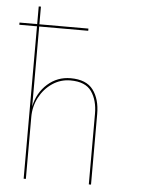

<svg xmlns="http://www.w3.org/2000/svg" viewBox="-55 -823 634 866"><g transform="rotate(5 262.5 -390.0)"><path d="M380 -320Q380 -381 352.5 -420.5Q325 -460 257 -460Q212 -460 175 -435Q138 -410 116.5 -369Q95 -328 95 -280V0H85V-690H5V-700H85V-780H95V-700H317V-690H95V-328Q108 -391 152.5 -430.5Q197 -470 257 -470Q328 -470 359 -428.5Q390 -387 390 -320V0H380Z"/></g></svg>

Font: Jost* Hairline
Style: Regular
Weight: 100
Version: Version 3.7